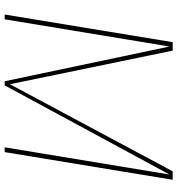

<svg xmlns="http://www.w3.org/2000/svg" viewBox="12 -788 775 840"><g transform="rotate(90 400.0 -367.5)"><path d="M353 0H335L183 -721L64 0H43L164 -735H201L348 -23L729 -735H766L645 0H624L743 -721Z"/></g></svg>

Font: Iosevka Aile Thin Oblique
Style: Regular
Weight: 100
Italic angle: -9°
Designer: Belleve Invis
Foundry: Belleve Invis
Version: Version 31.1.0; ttfautohint (v1.8.4)